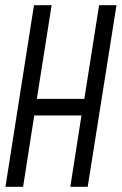

<svg xmlns="http://www.w3.org/2000/svg" viewBox="-20 -720 469 740"><path d="M1 0 111 -700H179L122 -339H305L362 -700H429L318 0H251L294 -275H112L69 0Z"/></svg>

Font: Georama Condensed
Style: Italic
Weight: 400
Width: 3
Italic angle: -9°
Designer: Jean-Baptiste Levee
Foundry: Production Type
Version: Version 1.000